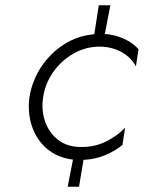

<svg xmlns="http://www.w3.org/2000/svg" viewBox="-20 -598 603 729"><path d="M144 -230Q136 -181 151 -137.5Q166 -94 200.5 -67Q235 -40 287 -40Q340 -39 384 -61.5Q428 -84 455 -113L445 -48Q418 -25 379.5 -9Q341 7 297 9L280 111H237L257 8Q198 1 158 -33.5Q118 -68 101 -119.5Q84 -171 92 -230Q102 -292 136.5 -344Q171 -396 223 -429.5Q275 -463 338 -468L355 -578H399L378 -469Q418 -466 451.5 -450.5Q485 -435 506 -411L496 -346Q479 -379 442 -400Q405 -421 356 -421Q303 -420 258 -394Q213 -368 182.5 -325Q152 -282 144 -230Z"/></svg>

Font: Jost* Light
Style: Italic
Weight: 300
Italic angle: -10°
Version: Version 3.7